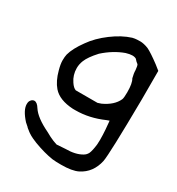

<svg xmlns="http://www.w3.org/2000/svg" viewBox="-159 -559 793 859"><g transform="rotate(30 237.0 -129.5)"><path d="M276.4 -453.1Q289.1 -456.1 299.3 -456.5Q309.6 -457 316.9 -457Q324.2 -457 335.4 -454.6Q346.7 -452.1 358.4 -447.3Q380.9 -436.5 426.8 -402.3Q426.8 -402.3 451.2 -382.8V-235.4Q448.2 49.8 440.4 88.9Q425.8 155.3 370.1 183.6Q340.8 198.2 284.2 198.2Q255.9 198.2 239.3 196.3Q194.3 189.5 139.6 168.9Q113.3 158.2 104.5 152.8Q95.7 147.5 92.8 145.5Q89.8 143.6 87.4 141.6Q85 139.6 82 137.2Q79.1 134.8 75.7 132.3Q72.3 129.9 69.3 126Q56.6 115.2 53.7 112.3Q15.6 70.3 15.6 40Q15.6 30.3 18.1 24.9Q20.5 19.5 25.9 14.6Q31.2 9.8 38.1 9.8Q52.7 9.8 66.4 32.2Q89.8 68.4 159.2 101.6Q182.6 115.2 202.1 123L221.7 129.9L265.6 127Q317.4 127 348.6 108.4Q361.3 101.6 368.2 87.9Q375 72.3 378.9 39.1Q379.9 27.3 379.9 15.6Q379.9 -9.8 377.9 -37.6Q376 -65.4 374 -81.1Q367.2 -79.1 360.4 -76.2Q289.1 -44.9 218.8 -44.9Q211.9 -44.9 206.1 -44.9H205.1Q133.8 -48.8 101.6 -85.9Q77.1 -114.3 64.5 -162.1Q56.6 -190.4 56.6 -209.5Q56.6 -228.5 59.6 -241.2Q69.3 -277.3 103.5 -324.2Q132.8 -366.2 181.2 -402.3Q229.5 -438.5 276.4 -453.1ZM336.9 -379.9Q329.1 -384.8 316.4 -384.8Q303.7 -384.8 284.2 -378.9Q230.5 -359.4 182.6 -316.4Q147.5 -278.3 136.7 -251Q128.9 -231.4 128.9 -211.9Q128.9 -175.8 148.4 -147.5Q161.1 -127.9 174.8 -123H287.1L304.7 -128.9Q357.4 -153.3 375 -192.4Q378.9 -201.2 378.9 -230.5Q378.9 -277.3 367.2 -295.9Q361.3 -318.4 361.3 -335Q359.4 -356.4 355.5 -362.3Q345.7 -369.1 336.9 -379.9Z"/></g></svg>

Font: JasonHandwriting2
Style: SemiBold
Weight: 600
Version: Version 1.04.7